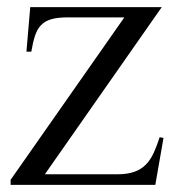

<svg xmlns="http://www.w3.org/2000/svg" viewBox="-20 -519 500 539"><path d="M416 0H9.8V-14.2L329.1 -470.2H169.9Q142.1 -470.2 124.3 -465.1Q106.4 -460 95.5 -448.7Q84.5 -437.5 78.4 -418.9Q72.3 -400.4 67.9 -374H54.2L64.9 -499H434.1L106 -29.8H310.1Q338.4 -29.8 357.7 -36.9Q377 -43.9 389.9 -57.4Q402.8 -70.8 411.6 -90.1Q420.4 -109.4 428.2 -133.8L439 -131.8Z"/></svg>

Font: Scheherazade
Style: Regular
Weight: 400
Designer: SIL International
Foundry: SIL International
Version: Version 2.100 (build 932/914)